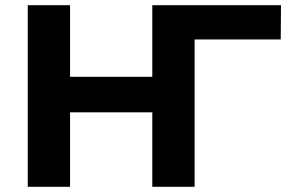

<svg xmlns="http://www.w3.org/2000/svg" viewBox="-20 -720 1118 740"><path d="M1062 -568H730V0H567V-287H250V0H87V-700H250V-424H567V-700H1063Z"/></svg>

Font: mBank
Style: Bold
Weight: 700
Designer: Julieta Ulanovsky
Foundry: Julieta Ulanovsky
Version: Version 7.200